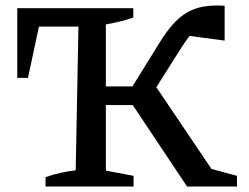

<svg xmlns="http://www.w3.org/2000/svg" viewBox="-20 -680 909 700"><path d="M146 0V-34Q200 -53 256 -59L266 -583H122L82 -396H43V-650H466V-616Q420 -600 366 -591V-365H463L559 -520Q588 -568 617.5 -599Q647 -630 683.5 -645Q720 -660 772 -660Q785 -660 799 -659V-532L671 -549Q661 -536 650.5 -520.5Q640 -505 629 -487L550 -362L751 -64L844 -39V0H662L464 -297H366V-58L467 -39V0Z"/></svg>

Font: Piazzolla SC Medium
Style: Regular
Weight: 500
Designer: Juan Pablo del Peral
Foundry: Huerta Tipografica
Version: Version 1.330